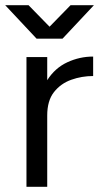

<svg xmlns="http://www.w3.org/2000/svg" viewBox="-32 -720 390 740"><path d="M70 0V-500H150V-411Q180 -458 227.5 -480Q275 -502 327 -502V-427Q283 -427 242.5 -412.5Q202 -398 176 -365Q150 -332 150 -275V0ZM115 -571V-572L240 -700H330L209 -571ZM109 -571 -12 -700H78L203 -572V-571Z"/></svg>

Font: Figtree Light
Style: Regular
Weight: 400
Version: Version 2.002